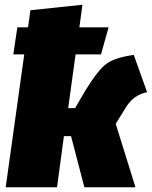

<svg xmlns="http://www.w3.org/2000/svg" viewBox="-20 -788 639 808"><path d="M506 -330 467 -267 550 0H335L279 -215H249L220 0H4L82 -559H36L53 -673H98L108 -745L327 -768L314 -673H437L405 -559H298L267 -333H296L341 -410Q395 -497 430.5 -521.5Q466 -546 543 -557L599 -400Q540 -389 506 -330Z"/></svg>

Font: Fira Sans Ultra
Style: Italic
Weight: 950
Italic angle: -8°
Designer: Carrois Corporate & Edenspiekermann AG
Foundry: Carrois Corporate GbR & Edenspiekermann AG
Version: Version 4.203;PS 004.203;hotconv 1.0.88;makeotf.lib2.5.64775